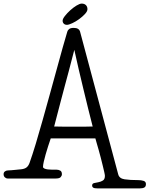

<svg xmlns="http://www.w3.org/2000/svg" viewBox="-57 -992 831 1067"><path d="M429 -941Q429 -929 415 -914Q401 -899 382.5 -885.5Q364 -872 344.5 -863Q325 -854 315 -854Q304 -854 297.5 -860.5Q291 -867 291 -877Q291 -887 303.5 -903Q316 -919 333 -934.5Q350 -950 368 -961Q386 -972 397 -972Q412 -972 420.5 -963.5Q429 -955 429 -941ZM600 -23Q606 0 635.5 4.5Q665 9 713 9Q727 9 740.5 13Q754 17 754 31Q754 45 745 50Q736 55 719 55H486Q468 55 461.5 51Q455 47 455 39Q455 28 466 25.5Q477 23 490.5 20.5Q504 18 515 11Q526 4 526 -15Q526 -20 522.5 -35.5Q519 -51 514 -71.5Q509 -92 503 -115.5Q497 -139 491 -160Q485 -181 480 -198Q475 -215 473 -223H225Q218 -203 210.5 -179.5Q203 -156 196.5 -133.5Q190 -111 186 -92.5Q182 -74 182 -65Q182 -59 189.5 -55.5Q197 -52 208.5 -50.5Q220 -49 233.5 -49Q247 -49 258 -49Q268 -49 277.5 -44Q287 -39 287 -24Q287 -15 280 -7.5Q273 0 253 0H-14Q-23 0 -30 -6.5Q-37 -13 -37 -24Q-37 -34 -29.5 -39.5Q-22 -45 -12 -45Q-5 -45 6 -46Q17 -47 28 -48Q39 -49 47.5 -50Q56 -51 59 -51Q80 -53 91 -62Q102 -71 108 -89Q123 -131 141.5 -192Q160 -253 179.5 -323Q199 -393 219.5 -466.5Q240 -540 258 -606.5Q276 -673 291.5 -728Q307 -783 317 -816Q319 -824 327 -830.5Q335 -837 353 -837Q382 -837 388 -816ZM356 -715Q351 -696 343 -665Q335 -634 325 -596Q315 -558 303.5 -516Q292 -474 281.5 -433Q271 -392 261 -354.5Q251 -317 244 -289Q275 -288 303.5 -288Q332 -288 363 -288Q386 -288 410.5 -288Q435 -288 458 -289Q446 -335 433 -388Q420 -441 406.5 -497Q393 -553 380 -608.5Q367 -664 356 -715Z"/></svg>

Font: Life Savers
Style: Bold
Weight: 700
Designer: Pablo Impallari, Rodrigo Fuenzalida, Brenda Gallo
Foundry: Pablo Impallari, Rodrigo Fuenzalida, Brenda Gallo
Version: Version 3.001; ttfautohint (v0.95) -l 8 -r 50 -G 200 -x 14 -